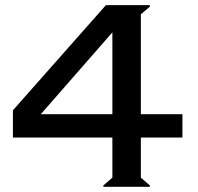

<svg xmlns="http://www.w3.org/2000/svg" viewBox="-20 -720 763 740"><path d="M137.2 -279.8H413.1V-595.2ZM29.8 -189.9V-294.9L388.2 -700.2H557.1L558.1 -694.8L522.9 -665V-279.8H683.1V-189.9H522.9V-35.2L558.1 -4.9L557.1 0H378.9L377.9 -4.9L413.1 -35.2V-189.9Z"/></svg>

Font: Tiffany Gothic CC
Style: Regular
Weight: 400
Designer: indestructible type*
Foundry: Cowboy Collective
Version: Version 1.000